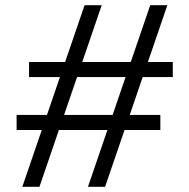

<svg xmlns="http://www.w3.org/2000/svg" viewBox="-20 -720 730 740"><path d="M66 0 141 -219H44V-277H161L211 -423H92V-481H231L306 -700H372L297 -481H484L559 -700H625L550 -481H646V-423H530L480 -277H598V-219H460L385 0H319L394 -219H207L132 0ZM227 -277H414L464 -423H277Z"/></svg>

Font: Red Hat Text VF
Style: Regular
Weight: 400
Designer: Pentagram, MCKL
Foundry: Pentagram, MCKL
Version: Version 1.023